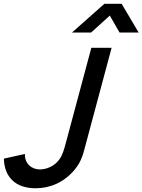

<svg xmlns="http://www.w3.org/2000/svg" viewBox="-108 -970 745 1004"><path d="M268.5 -800H368.5L466.2 -888.5L517 -800H617L528.2 -950H437.7ZM77.8 14.5C152.3 14.5 225.2 -15 280.9 -81C320.3 -127.5 327.3 -166.5 344.4 -230.5L475.6 -720H369.6L238.4 -230.5C227.2 -188.5 219.1 -158.5 201.3 -135C174.6 -98.5 131.7 -84 100.7 -84C54.7 -84 22.2 -117 22.2 -159.3C22.2 -161.2 22.2 -163.1 22.4 -165L-87.7 -140.5C-85.6 -45.5 -27.7 14.5 77.8 14.5Z"/></svg>

Font: Manrope
Style: SemiBoldItalic
Weight: 600
Italic angle: -15°
Designer: Mikhail Sharanda
Foundry: Mikhail Sharanda
Version: Version 4.502;hotconv 1.0.109;makeotfexe 2.5.65596